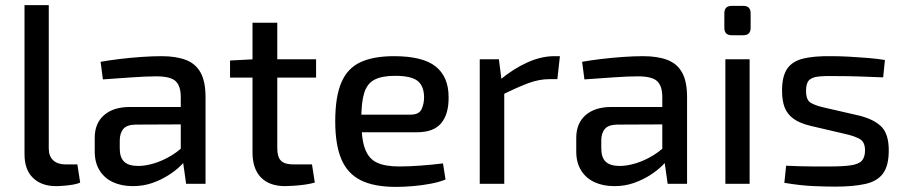

<svg xmlns="http://www.w3.org/2000/svg" viewBox="-20 -720 3547 752"><path d="M171 -700V-139Q171 -108 188.5 -92Q206 -76 237 -76H283L294 -5Q284 0 266.5 3Q249 6 230.5 7.5Q212 9 199 9Q143 9 109.5 -23Q76 -55 76 -116V-700Z M613 -500Q669 -500 707.5 -485.5Q746 -471 765.5 -436Q785 -401 785 -340V0H709L694 -106L688 -118V-340Q688 -383 668 -402Q648 -421 592 -421Q554 -421 496.5 -417Q439 -413 383 -409L374 -478Q408 -484 449.5 -489Q491 -494 534 -497Q577 -500 613 -500ZM741 -301 740 -233 510 -232Q476 -231 462.5 -214.5Q449 -198 449 -169V-139Q449 -103 466.5 -86.5Q484 -70 522 -70Q550 -70 584.5 -80.5Q619 -91 654 -112.5Q689 -134 717 -167V-104Q707 -90 687 -70.5Q667 -51 638.5 -33Q610 -15 575.5 -3Q541 9 500 9Q456 9 422.5 -6.5Q389 -22 370 -52.5Q351 -83 351 -127V-180Q351 -237 387.5 -269Q424 -301 489 -301Z M1066 -631V-139Q1066 -105 1080.5 -90.5Q1095 -76 1130 -76H1202L1213 -5Q1196 0 1174.5 3Q1153 6 1131.5 7.5Q1110 9 1097 9Q1035 9 1002 -25Q969 -59 969 -123V-631ZM1218 -488V-416H881V-483L977 -488Z M1523 -500Q1636 -500 1686.5 -459.5Q1737 -419 1737 -340Q1738 -274 1708.5 -238Q1679 -202 1613 -202H1331V-271H1588Q1621 -271 1631 -292Q1641 -313 1641 -340Q1640 -385 1614.5 -404Q1589 -423 1527 -423Q1476 -423 1447 -408Q1418 -393 1406.5 -356Q1395 -319 1395 -252Q1395 -177 1409.5 -137.5Q1424 -98 1456.5 -83Q1489 -68 1543 -68Q1581 -68 1628.5 -71.5Q1676 -75 1715 -80L1725 -17Q1701 -7 1667 -0.5Q1633 6 1597 9Q1561 12 1531 12Q1445 12 1393 -14Q1341 -40 1317 -96.5Q1293 -153 1293 -245Q1293 -341 1317 -397Q1341 -453 1392 -476.5Q1443 -500 1523 -500Z M1934 -488 1946 -394 1955 -380V0H1859V-488ZM2173 -500 2163 -410H2132Q2091 -410 2048.5 -394Q2006 -378 1945 -348L1938 -407Q1991 -451 2045.5 -475.5Q2100 -500 2151 -500Z M2499 -500Q2555 -500 2593.5 -485.5Q2632 -471 2651.5 -436Q2671 -401 2671 -340V0H2595L2580 -106L2574 -118V-340Q2574 -383 2554 -402Q2534 -421 2478 -421Q2440 -421 2382.5 -417Q2325 -413 2269 -409L2260 -478Q2294 -484 2335.5 -489Q2377 -494 2420 -497Q2463 -500 2499 -500ZM2627 -301 2626 -233 2396 -232Q2362 -231 2348.5 -214.5Q2335 -198 2335 -169V-139Q2335 -103 2352.5 -86.5Q2370 -70 2408 -70Q2436 -70 2470.5 -80.5Q2505 -91 2540 -112.5Q2575 -134 2603 -167V-104Q2593 -90 2573 -70.5Q2553 -51 2524.5 -33Q2496 -15 2461.5 -3Q2427 9 2386 9Q2342 9 2308.5 -6.5Q2275 -22 2256 -52.5Q2237 -83 2237 -127V-180Q2237 -237 2273.5 -269Q2310 -301 2375 -301Z M2916 -488V0H2821V-488ZM2891 -697Q2920 -697 2920 -668V-611Q2920 -582 2891 -582H2846Q2817 -582 2817 -611V-668Q2817 -697 2846 -697Z M3237 -500Q3269 -500 3306 -498Q3343 -496 3379.5 -493Q3416 -490 3446 -485L3439 -417Q3392 -419 3345.5 -420.5Q3299 -422 3253 -422Q3209 -423 3184 -420Q3159 -417 3148 -405Q3137 -393 3137 -364Q3137 -329 3154.5 -318Q3172 -307 3207 -299L3346 -267Q3405 -252 3433 -223Q3461 -194 3461 -131Q3461 -71 3438.5 -40.5Q3416 -10 3369 0.5Q3322 11 3250 11Q3223 11 3169.5 9Q3116 7 3052 -4L3059 -71Q3082 -70 3109 -69Q3136 -68 3166.5 -68Q3197 -68 3228 -68Q3282 -68 3312.5 -72.5Q3343 -77 3355.5 -90.5Q3368 -104 3368 -131Q3368 -164 3347.5 -175.5Q3327 -187 3292 -195L3155 -227Q3113 -237 3088.5 -254.5Q3064 -272 3053.5 -298.5Q3043 -325 3043 -365Q3043 -421 3063 -450.5Q3083 -480 3125.5 -490.5Q3168 -501 3237 -500Z"/></svg>

Font: Exo 2 Medium
Style: Regular
Weight: 500
Designer: Natanael Gama
Foundry: Natanael Gama
Version: Version 2.010